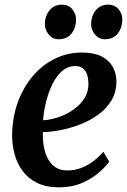

<svg xmlns="http://www.w3.org/2000/svg" viewBox="-20 -793 547 824"><path d="M448.5 -99.5Q435 -79 405.2 -53Q375.5 -27 332.2 -8Q289 11 233.5 11Q178 11 139.5 -8Q101 -27 77.2 -59Q53.5 -91 42.8 -130.8Q32 -170.5 32 -211.5Q32.5 -286 55.2 -350.5Q78 -415 118.5 -463.8Q159 -512.5 213.5 -540Q268 -567.5 331.5 -567.5Q382.5 -567.5 414.8 -551.5Q447 -535.5 463 -507.8Q479 -480 479.5 -446Q480 -398.5 458.8 -362.8Q437.5 -327 402 -301.2Q366.5 -275.5 324 -259Q281.5 -242.5 239.5 -234.5Q197.5 -226.5 164 -226Q163 -192 168.5 -162.2Q174 -132.5 186.5 -110Q199 -87.5 219.2 -74.5Q239.5 -61.5 268 -61.5Q301 -61.5 329.2 -72.5Q357.5 -83.5 381.2 -101.8Q405 -120 423.5 -141.5ZM304 -509.5Q270.5 -509.5 245.8 -487.5Q221 -465.5 204 -430Q187 -394.5 177.2 -354Q167.5 -313.5 165 -277Q188.5 -278 215.5 -285.2Q242.5 -292.5 268.2 -306Q294 -319.5 315 -338.5Q336 -357.5 348.2 -382.2Q360.5 -407 359.5 -436.5Q358.5 -473 344.2 -491.2Q330 -509.5 304 -509.5ZM230.5 -624.5Q206 -624.5 189 -645Q172 -665.5 172.5 -692Q173.5 -726 193.2 -749.5Q213 -773 245 -773Q274.5 -773 290.5 -753.2Q306.5 -733.5 306.5 -708.5Q306 -673.5 286.8 -649Q267.5 -624.5 230.5 -624.5ZM429 -624.5Q404.5 -624.5 387.5 -645Q370.5 -665.5 371 -692Q372 -726 391.5 -749.5Q411 -773 443.5 -773Q472.5 -773 489 -753.2Q505.5 -733.5 505 -708.5Q504.5 -673.5 485.2 -649Q466 -624.5 429 -624.5Z"/></svg>

Font: Merriweather 24pt SemiBold
Style: Italic
Weight: 600
Italic angle: -7.8°
Version: Version 2.101